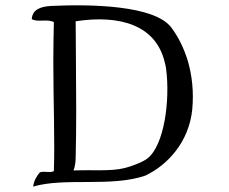

<svg xmlns="http://www.w3.org/2000/svg" viewBox="-20 -681 850 713"><path d="M694 -275C700 -341 693 -401 678 -453C663 -503 641 -546 616 -579C554 -661 320 -666 171 -659C135 -657 100 -648 98 -610C120 -597 154 -612 180 -599C179 -552 178 -503 178 -454C178 -309 184 -160 180 -45C159 -38 148 -47 128 -41C116 -27 106 -10 103 12C220 -23 394 15 520 -29C604 -69 682 -155 694 -275ZM597 -424C612 -308 590 -142 528 -93C509 -78 467 -63 443 -57C391 -44 327 -51 253 -48C259 -63 261 -82 261 -97C264 -207 263 -336 262 -454C262 -507 261 -557 261 -602C425 -627 557 -588 591 -453C593 -444 596 -434 597 -424Z"/></svg>

Font: Yuji Syuku Std R
Style: Regular
Weight: 400
Designer: Kataoka Yuji
Foundry: Kinuta Font Factory
Version: Version 3.000;hotconv 1.0.111;makeotfexe 2.5.65597